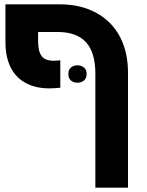

<svg xmlns="http://www.w3.org/2000/svg" viewBox="-20 -622 673 882"><path d="M418 240V-284Q418 -381 375 -428Q332 -475 245 -475H5V-602H255Q327 -602 385 -580Q443 -558 484 -517Q525 -476 546.5 -418Q568 -360 568 -287V240ZM208 -216Q143 -216 97.5 -241Q52 -266 28.5 -313.5Q5 -361 5 -429V-602H155V-437Q155 -400 163 -379.5Q171 -359 187 -351Q203 -343 225 -343Q233 -343 241.5 -343.5Q250 -344 257 -345V-219Q246 -218 232.5 -217Q219 -216 208 -216ZM294 -282Q294 -302 306 -312Q318 -322 336 -322Q353 -322 365.5 -312Q378 -302 378 -282Q378 -262 365.5 -252Q353 -242 336 -242Q318 -242 306 -252Q294 -262 294 -282Z"/></svg>

Font: Noto Sans
Style: Bold
Weight: 700
Designer: Monotype Design Team
Foundry: Monotype Imaging Inc.
Version: Version 2.000;GOOG;noto-source:20170915:90ef993387c0; ttfaut